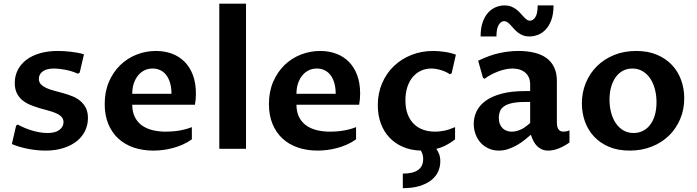

<svg xmlns="http://www.w3.org/2000/svg" viewBox="-20 -802 3755 1035"><path d="M66.9 -125 75.7 -130.4Q115.2 -108.9 158 -96.9Q200.7 -85 235.8 -85Q278.3 -85 300.3 -101.8Q322.3 -118.7 322.3 -143.1Q322.3 -161.1 311 -172.6Q299.8 -184.1 281.2 -192.1Q262.7 -200.2 239 -206.3Q215.3 -212.4 190.9 -219.7Q166.5 -227.1 142.8 -236.8Q119.1 -246.6 100.6 -262Q82 -277.3 70.8 -299.8Q59.6 -322.3 59.6 -355Q59.6 -392.1 75.2 -423.6Q90.8 -455.1 120.6 -478.3Q150.4 -501.5 193.6 -514.4Q236.8 -527.3 292 -527.3Q305.7 -527.3 323.7 -526.4Q341.8 -525.4 360.8 -523.2Q379.9 -521 398.4 -517.6Q417 -514.2 432.6 -509.3L409.7 -410.6L399.4 -404.8Q383.3 -412.1 366 -417.5Q348.6 -422.9 331.8 -426Q314.9 -429.2 299.8 -430.9Q284.7 -432.6 272.5 -432.6Q230.5 -432.6 210 -417Q189.5 -401.4 189.5 -377.4Q189.5 -358.9 200.9 -347.2Q212.4 -335.4 231 -327.1Q249.5 -318.8 273.2 -312.7Q296.9 -306.6 321.8 -299.6Q346.7 -292.5 370.4 -283Q394 -273.4 412.6 -258.1Q431.2 -242.7 442.6 -220.5Q454.1 -198.2 454.1 -165.5Q454.1 -129.4 439 -97.4Q423.8 -65.4 394.8 -41.7Q365.7 -18.1 323 -4.2Q280.3 9.8 225.6 9.8Q204.1 9.8 180.9 7.6Q157.7 5.4 134.3 1Q110.8 -3.4 87.9 -10Q64.9 -16.6 43.9 -25.4Z M1014.2 -50.8Q990.2 -33.7 963.9 -22.2Q937.5 -10.7 910.6 -3.7Q883.8 3.4 857.4 6.6Q831.1 9.8 807.1 9.8Q748.5 9.8 700.2 -6.8Q651.9 -23.4 617.2 -55.7Q582.5 -87.9 563.5 -134.5Q544.4 -181.2 544.4 -241.2Q544.4 -307.6 567.1 -360.6Q589.8 -413.6 627.9 -450.7Q666 -487.8 716.1 -507.6Q766.1 -527.3 820.8 -527.3Q867.2 -527.3 906.7 -512.7Q946.3 -498 975.1 -469Q1003.9 -439.9 1020 -397Q1036.1 -354 1036.1 -297.4Q1036.1 -280.8 1034.7 -265.4Q1033.2 -250 1030.8 -237.3H692.9Q692.9 -200.7 705.8 -173.3Q718.8 -146 742.4 -127.9Q766.1 -109.9 799.6 -101.1Q833 -92.3 873.5 -92.3Q886.7 -92.3 903.3 -93.3Q919.9 -94.2 938.5 -96.9Q957 -99.6 976.3 -104.5Q995.6 -109.4 1014.2 -116.7ZM904.3 -296.4Q904.3 -330.6 896.5 -356.2Q888.7 -381.8 875 -398.9Q861.3 -416 842.8 -424.3Q824.2 -432.6 802.7 -432.6Q778.8 -432.6 758.8 -422.9Q738.8 -413.1 724.1 -395Q709.5 -377 701.2 -352.1Q692.9 -327.1 692.9 -296.4Z M1162.1 -782.2H1306.2V0H1162.1Z M1899.4 -50.8Q1875.5 -33.7 1849.1 -22.2Q1822.8 -10.7 1795.9 -3.7Q1769 3.4 1742.7 6.6Q1716.3 9.8 1692.4 9.8Q1633.8 9.8 1585.4 -6.8Q1537.1 -23.4 1502.4 -55.7Q1467.8 -87.9 1448.7 -134.5Q1429.7 -181.2 1429.7 -241.2Q1429.7 -307.6 1452.4 -360.6Q1475.1 -413.6 1513.2 -450.7Q1551.3 -487.8 1601.3 -507.6Q1651.4 -527.3 1706.1 -527.3Q1752.4 -527.3 1792 -512.7Q1831.5 -498 1860.4 -469Q1889.2 -439.9 1905.3 -397Q1921.4 -354 1921.4 -297.4Q1921.4 -280.8 1919.9 -265.4Q1918.5 -250 1916 -237.3H1578.1Q1578.1 -200.7 1591.1 -173.3Q1604 -146 1627.7 -127.9Q1651.4 -109.9 1684.8 -101.1Q1718.3 -92.3 1758.8 -92.3Q1772 -92.3 1788.6 -93.3Q1805.2 -94.2 1823.7 -96.9Q1842.3 -99.6 1861.6 -104.5Q1880.9 -109.4 1899.4 -116.7ZM1789.6 -296.4Q1789.6 -330.6 1781.7 -356.2Q1773.9 -381.8 1760.3 -398.9Q1746.6 -416 1728 -424.3Q1709.5 -432.6 1688 -432.6Q1664.1 -432.6 1644 -422.9Q1624 -413.1 1609.4 -395Q1594.7 -377 1586.4 -352.1Q1578.1 -327.1 1578.1 -296.4Z M2433.1 -50.8Q2409.7 -32.2 2384.8 -19.3Q2359.9 -6.3 2332 0.5Q2340.3 11.7 2346.9 28.1Q2353.5 44.4 2353.5 67.9Q2353.5 98.1 2341.1 124.5Q2328.6 150.9 2303.2 170.4Q2277.8 189.9 2240 201.2Q2202.1 212.4 2151.4 212.4V133.8Q2207.5 133.8 2234.4 113.8Q2261.2 93.8 2261.2 55.7Q2261.2 41.5 2258.1 31Q2254.9 20.5 2249 9.8Q2194.3 8.3 2151.4 -10.5Q2108.4 -29.3 2078.4 -61.5Q2048.3 -93.8 2032.5 -137.9Q2016.6 -182.1 2016.6 -234.9Q2016.6 -299.3 2039.8 -353.3Q2063 -407.2 2103.3 -445.8Q2143.6 -484.4 2198 -505.9Q2252.4 -527.3 2315.4 -527.3Q2340.3 -527.3 2373.5 -522.9Q2406.7 -518.6 2437.5 -507.3L2414.6 -406.7L2404.8 -401.9Q2396.5 -407.7 2385 -413.3Q2373.5 -418.9 2360.4 -423.1Q2347.2 -427.2 2333 -429.9Q2318.8 -432.6 2304.7 -432.6Q2274.9 -432.6 2249.5 -420.9Q2224.1 -409.2 2205.3 -387.2Q2186.5 -365.2 2176 -333.3Q2165.5 -301.3 2165.5 -261.2Q2165.5 -218.3 2177.5 -186.5Q2189.5 -154.8 2210.9 -133.8Q2232.4 -112.8 2261.7 -102.5Q2291 -92.3 2326.2 -92.3Q2348.1 -92.3 2374.3 -97.4Q2400.4 -102.5 2433.1 -116.7Z M2841.8 -75.7Q2828.1 -64 2809.8 -49.1Q2791.5 -34.2 2769.5 -21.2Q2747.6 -8.3 2722.2 0.7Q2696.8 9.8 2668.9 9.8Q2638.2 9.8 2613 -2Q2587.9 -13.7 2570.3 -33.4Q2552.7 -53.2 2543.2 -79.6Q2533.7 -106 2533.7 -134.8Q2533.7 -169.4 2548.8 -201.4Q2564 -233.4 2596.9 -257.8Q2629.9 -282.2 2682.6 -296.6Q2735.4 -311 2810.5 -311H2837.9V-346.2Q2837.9 -387.7 2811.8 -410.2Q2785.6 -432.6 2742.7 -432.6Q2725.1 -432.6 2705.1 -428.5Q2685.1 -424.3 2665.3 -416.7Q2645.5 -409.2 2626.7 -399.2Q2607.9 -389.2 2592.3 -377.4L2583.5 -382.3L2557.6 -474.6Q2618.7 -504.4 2672.1 -515.9Q2725.6 -527.3 2774.9 -527.3Q2820.8 -527.3 2859.1 -518.3Q2897.5 -509.3 2924.6 -490Q2951.7 -470.7 2966.8 -439.9Q2981.9 -409.2 2981.9 -365.7V-142.1Q2981.9 -133.8 2983.2 -125Q2984.4 -116.2 2988.3 -108.9Q2992.2 -101.6 2999 -96.9Q3005.9 -92.3 3017.1 -92.3Q3023.9 -92.3 3032.2 -93.8Q3040.5 -95.2 3049.8 -99.1V-33.7Q3020.5 -13.2 2991.5 -1.7Q2962.4 9.8 2935.1 9.8Q2915.5 9.8 2900.9 3.2Q2886.2 -3.4 2875 -14.6Q2863.8 -25.9 2855.7 -41.5Q2847.7 -57.1 2841.8 -75.7ZM2837.9 -252.4H2813Q2768.1 -252.4 2740 -246.1Q2711.9 -239.7 2696.3 -228.3Q2680.7 -216.8 2674.8 -201.2Q2668.9 -185.5 2668.9 -167.5Q2668.9 -148.4 2674.3 -134.3Q2679.7 -120.1 2689.2 -110.8Q2698.7 -101.6 2711.4 -96.9Q2724.1 -92.3 2738.8 -92.3Q2759.8 -92.3 2783.9 -102.1Q2808.1 -111.8 2837.9 -139.2ZM2834.5 -605.5Q2814 -605.5 2798.6 -611.6Q2783.2 -617.7 2771.5 -627Q2759.8 -636.2 2750.5 -646.7Q2741.2 -657.2 2732.7 -666.5Q2724.1 -675.8 2715.8 -681.9Q2707.5 -688 2697.3 -688Q2681.2 -688 2668.7 -668.5Q2656.2 -648.9 2656.2 -605.5H2570.8Q2570.8 -651.9 2582.5 -683.8Q2594.2 -715.8 2613 -735.6Q2631.8 -755.4 2654.8 -764.2Q2677.7 -772.9 2699.7 -772.9Q2719.7 -772.9 2735.4 -766.8Q2751 -760.7 2762.9 -751.5Q2774.9 -742.2 2784.4 -731.7Q2793.9 -721.2 2802.5 -711.9Q2811 -702.6 2819.1 -696.5Q2827.1 -690.4 2836.4 -690.4Q2854 -690.4 2866.2 -710Q2878.4 -729.5 2878.4 -772.9H2963.9Q2963.9 -726.6 2952.1 -694.6Q2940.4 -662.6 2921.6 -642.8Q2902.8 -623 2879.9 -614.3Q2856.9 -605.5 2834.5 -605.5Z M3374.5 9.8Q3310.5 9.8 3262.5 -10.7Q3214.4 -31.2 3181.9 -66.2Q3149.4 -101.1 3133.1 -147.2Q3116.7 -193.4 3116.7 -244.6Q3116.7 -303.7 3137.9 -355.2Q3159.2 -406.7 3197.8 -445.1Q3236.3 -483.4 3290.3 -505.4Q3344.2 -527.3 3409.7 -527.3Q3473.1 -527.3 3521.5 -506.8Q3569.8 -486.3 3602.5 -451.4Q3635.3 -416.5 3651.9 -370.1Q3668.5 -323.7 3668.5 -272Q3668.5 -211.9 3646.7 -160.4Q3625 -108.9 3586.2 -71Q3547.4 -33.2 3493.4 -11.7Q3439.5 9.8 3374.5 9.8ZM3395.5 -85Q3422.4 -85 3445.1 -96.2Q3467.8 -107.4 3484.4 -128.9Q3501 -150.4 3510 -181.2Q3519 -211.9 3519 -251Q3519 -288.1 3510.3 -321.3Q3501.5 -354.5 3484.9 -379.2Q3468.3 -403.8 3444.1 -418.2Q3419.9 -432.6 3389.2 -432.6Q3361.3 -432.6 3338.6 -420.9Q3315.9 -409.2 3299.8 -387.2Q3283.7 -365.2 3274.7 -334.2Q3265.6 -303.2 3265.6 -265.1Q3265.6 -226.6 3274.7 -193.6Q3283.7 -160.6 3300.5 -136.5Q3317.4 -112.3 3341.3 -98.6Q3365.2 -85 3395.5 -85Z"/></svg>

Font: Proza Libre
Style: SemiBold
Weight: 600
Designer: Jasper de Waard
Foundry: Jasper de Waard
Version: Version 1.000; ttfautohint (v1.4.1.8-43bc) -l 8 -r 50 -G 200